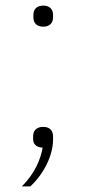

<svg xmlns="http://www.w3.org/2000/svg" viewBox="-20 -520 308 684"><path d="M134 -68C158 -68 169 -54 169 -34V-22C169 34 135 101 88 144H58C106 96 125 45 132 6C107 5 98 -9 98 -24V-34C98 -54 109 -68 134 -68ZM134 -425C111 -425 99 -438 99 -458V-467C99 -487 111 -500 134 -500C157 -500 169 -487 169 -467V-458C169 -438 157 -425 134 -425Z"/></svg>

Font: Plexus Sans ExtraLight
Style: Regular
Weight: 250
Version: Version 2.001;PS 002.001;hotconv 1.0.70;makeotf.lib2.5.58329